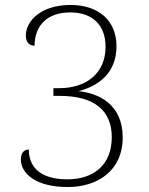

<svg xmlns="http://www.w3.org/2000/svg" viewBox="-20 -744 599 773"><path d="M253 9C371 9 474 -55 474 -191C474 -325 376 -369 296 -377C371 -396 449 -446 449 -558C449 -660 378 -724 264 -724C143 -724 84 -658 84 -601C84 -574 98 -560 119 -560C120 -641 169 -694 263 -694C352 -694 405 -643 405 -556C405 -449 328 -389 218 -389H195V-358H220C361 -358 430 -298 430 -192C430 -78 355 -22 251 -22C143 -22 96 -71 96 -142C79 -142 64 -131 64 -102C64 -47 122 9 253 9Z"/></svg>

Font: Noto Serif Georgian ExtraLight
Style: Regular
Weight: 200
Designer: Monotype Design Team, Akaki Razmadze
Foundry: Google LLC
Version: Version 2.003